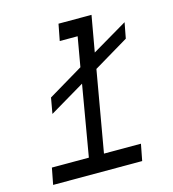

<svg xmlns="http://www.w3.org/2000/svg" viewBox="-111 -842 840 933"><g transform="rotate(-15 309.0 -375.0)"><path d="M566 -595 390 -490 319 -83H505L489 0H41L57 -83H243L304 -439L127 -334L141 -413L317 -518L343 -667H253L269 -750H435L403 -569L581 -674Z"/></g></svg>

Font: Hermit LightItalic
Style: Regular
Weight: 300
Italic angle: -10°
Designer: Pablo Caro
Version: Version 2.000;PS 002.000;hotconv 1.0.88;makeotf.lib2.5.64775